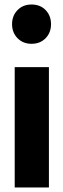

<svg xmlns="http://www.w3.org/2000/svg" viewBox="-20 -827 280 847"><path d="M119.1 -807.1Q157.7 -807.1 181.4 -782.5Q205.1 -757.8 205.1 -720.2Q205.1 -683.1 181.2 -658.4Q157.2 -633.8 119.1 -633.8Q81.5 -633.8 57.4 -658.4Q33.2 -683.1 33.2 -720.2Q33.2 -757.8 57.4 -782.5Q81.5 -807.1 119.1 -807.1ZM195.8 -530.8V0H44.9V-530.8Z"/></svg>

Font: Fira Sans Compressed
Style: Bold
Weight: 700
Width: 1
Designer: Carrois Corporate & Edenspiekermann AG
Foundry: Carrois Corporate GbR & Edenspiekermann AG
Version: Version 4.203;PS 004.203;hotconv 1.0.88;makeotf.lib2.5.64775